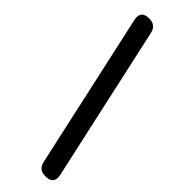

<svg xmlns="http://www.w3.org/2000/svg" viewBox="-324 -832 1033 1033"><g transform="rotate(45 192.5 -315.0)"><path d="M145 -315 244 135C251 167 272 183 305 183C348 183 365 162 356 120L260 -315L161 -765C154 -797 133 -813 100 -813C57 -813 40 -792 49 -750Z"/></g></svg>

Font: GenSenRounded2 TW H
Style: Regular
Weight: 900
Version: Version 2.100;PS 2.1;hotconv 16.6.51;makeotf.lib2.5.65220 DE